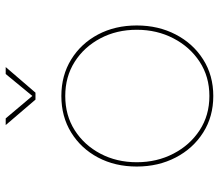

<svg xmlns="http://www.w3.org/2000/svg" viewBox="-68 -710 786 690"><g transform="rotate(-90 325.0 -365.0)"><path d="M325 8.5Q251 8.5 193.8 -27.8Q136.5 -64 104 -126.5Q71.5 -189 71.5 -266.5Q71.5 -344.5 104 -405.8Q136.5 -467 193.8 -502.2Q251 -537.5 325 -537.5Q399 -537.5 456.2 -502.2Q513.5 -467 546 -405.8Q578.5 -344.5 578.5 -266.5Q578.5 -189 546 -126.5Q513.5 -64 456.2 -27.8Q399 8.5 325 8.5ZM325 -5.5Q394.5 -5.5 448 -40.5Q501.5 -75.5 532.2 -134.8Q563 -194 563 -266.5Q563 -339 532.2 -397.2Q501.5 -455.5 448 -489.5Q394.5 -523.5 325 -523.5Q255.5 -523.5 202 -489.5Q148.5 -455.5 117.8 -397.2Q87 -339 87 -266.5Q87 -194 117.8 -134.8Q148.5 -75.5 202 -40.5Q255.5 -5.5 325 -5.5ZM220.5 -737.5H244.5L330 -636H320.5L404 -737.5H429L337 -630.5H312Z"/></g></svg>

Font: Epilogue Thin
Style: Regular
Weight: 250
Designer: Tyler Finck
Foundry: Etcetera Type Co
Version: Version 2.111